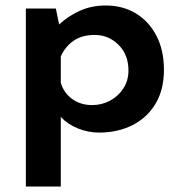

<svg xmlns="http://www.w3.org/2000/svg" viewBox="-20 -471 655 698"><path d="M340 11Q301 11 263.5 -4Q226 -19 201 -46V207H74V-440H183L195 -382Q227 -412 269.5 -431.5Q312 -451 365 -451Q426 -451 473.5 -422.5Q521 -394 548.5 -341.5Q576 -289 576 -217Q576 -145 545.5 -94Q515 -43 461.5 -16Q408 11 340 11ZM315 -89Q350 -89 380 -105Q410 -121 428.5 -149.5Q447 -178 447 -215Q447 -272 411 -308Q375 -344 324 -344Q279 -344 248.5 -323.5Q218 -303 201 -266V-170Q212 -133 242.5 -111Q273 -89 315 -89Z"/></svg>

Font: Reem Kufi SemiBold
Style: Regular
Weight: 600
Designer: Khaled Hosny
Version: Version 1.001